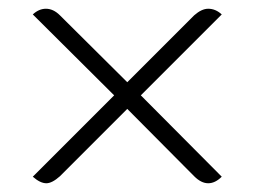

<svg xmlns="http://www.w3.org/2000/svg" viewBox="-20 -510 582 439"><path d="M241 -292 55 -477Q69 -490 85 -490Q102 -490 117 -475L271 -322L424 -475Q441 -490 456 -490Q473 -490 487 -477L302 -292L487 -106Q472 -91 456 -91Q440 -91 424 -107L271 -261L117 -107Q99 -91 86 -91Q72 -91 55 -106Z"/></svg>

Font: K2D Thin
Style: Regular
Weight: 100
Designer: Katatrad Aksorn Co.,Ltd.
Foundry: Cadson Demak Co.,Ltd.
Version: Version 1.000; ttfautohint (v1.6)